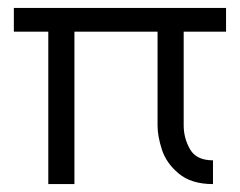

<svg xmlns="http://www.w3.org/2000/svg" viewBox="-20 -465 606 485"><path d="M102 0V-385H15V-445H551V-385H444V-148Q444 -116 460 -88Q476 -60 518 -60V0Q463 0 431 -27Q400 -53 389 -87Q378 -121 378 -148V-385H168V0Z"/></svg>

Font: Lil Grotesk
Style: Regular
Weight: 400
Designer: Bastien Sozeau
Foundry: NBR — Bastien Sozeau
Version: Version 4.002; ttfautohint (v1.8.4.7-5d5b)